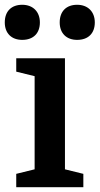

<svg xmlns="http://www.w3.org/2000/svg" viewBox="-37 -784 417 804"><path d="M-17 -690C-17 -645 11 -617 56 -617C103 -617 130 -645 130 -690C130 -735 101 -764 56 -764C11 -764 -17 -737 -17 -690ZM213 -690C213 -645 241 -617 286 -617C333 -617 360 -645 360 -690C360 -735 331 -764 286 -764C241 -764 213 -737 213 -690ZM108 -75 31 -56V0H312V-56L235 -75V-540H31V-484L108 -465Z"/></svg>

Font: Domine
Style: Bold
Weight: 700
Designer: Pablo Impallari, Rodrigo Fuenzalida, Brenda Gallo
Foundry: Pablo Impallari, Rodrigo Fuenzalida, Brenda Gallo
Version: Version 2.000